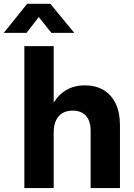

<svg xmlns="http://www.w3.org/2000/svg" viewBox="-75 -964 685 984"><path d="M200.2 0H49.8V-727.5H200.2V-380.4H173.3Q189.9 -427.1 215.4 -459.5Q240.9 -491.9 277 -509.2Q313 -526.6 359.8 -526.6Q415 -526.6 455.5 -502.6Q496 -478.7 517.9 -433Q539.8 -387.3 539.8 -323.2V0H389.5V-294.5Q389.5 -327.8 378.7 -350.7Q368 -373.5 347.4 -385.3Q326.8 -397.1 297.6 -397.1Q268.2 -397.1 246.3 -385Q224.4 -372.9 212.3 -347.7Q200.2 -322.5 200.2 -284.8ZM-55.3 -795.4V-795.9L64.1 -944.4H183.2L305.3 -795.9V-795.4H188.5L123.8 -876.7L61.1 -795.4Z"/></svg>

Font: Intratopia Thin
Style: Regular
Weight: 100
Designer: Rasmus Andersson
Foundry: rsms
Version: Version 3.000;Glyphs 3.2.3 (3260)